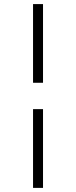

<svg xmlns="http://www.w3.org/2000/svg" viewBox="-20 -728 373 939"><path d="M141.6 -323.2V-708H190.4V-323.2ZM141.6 190.9V-194.3H190.4V190.9Z"/></svg>

Font: Awami Nastaliq
Style: Regular
Weight: 400
Designer: Peter Martin, SIL International
Foundry: SIL International
Version: Version 3.100